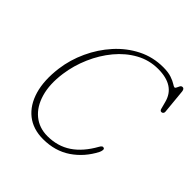

<svg xmlns="http://www.w3.org/2000/svg" viewBox="-191 -865 1031 1031"><g transform="rotate(45 324.0 -350.0)"><path d="M552 -182Q557.5 -179 556.2 -169.8Q555 -160.5 550.5 -151Q511.5 -75.5 444.8 -30.2Q378 15 287.5 15Q211.5 15 160.5 -25.2Q109.5 -65.5 88 -139Q66.5 -212.5 79.5 -312.5Q89.5 -388.5 122.8 -460.5Q156 -532.5 207.8 -590Q259.5 -647.5 326.2 -681.2Q393 -715 471 -715Q509 -715 533.8 -706.5Q558.5 -698 571.8 -689.2Q585 -680.5 590 -680.5Q595 -680.5 598.5 -688.5Q602 -696.5 606.5 -704.8Q611 -713 620 -713Q632 -713 634.5 -694.5L648 -554Q649 -547.5 644.8 -542.2Q640.5 -537 634 -537Q624 -537 621 -550L610.5 -589.5Q585.5 -689 458 -689Q390.5 -689 332.5 -657Q274.5 -625 229.2 -570.5Q184 -516 154.5 -448Q125 -380 115 -308.5Q102.5 -219 121.8 -152.5Q141 -86 185.5 -49.5Q230 -13 292.5 -13Q369.5 -13 427.5 -51.8Q485.5 -90.5 529 -168.5Q539.5 -188.5 552 -182Z"/></g></svg>

Font: Fraunces 72pt S100 Thin
Style: Italic
Weight: 100
Italic angle: -16°
Version: Version 1.000; ttfautohint (v1.8.3)